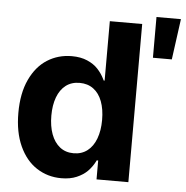

<svg xmlns="http://www.w3.org/2000/svg" viewBox="-53 -796 827 855"><g transform="rotate(5 360.5 -368.0)"><path d="M36.5 -264.8Q36.5 -352.8 65.3 -414.2Q94.1 -475.7 142.9 -506.4Q191.6 -537.1 252 -537.1Q291.9 -537.1 321.4 -524.3Q350.8 -511.6 369.1 -491.8Q387.5 -472.1 399.6 -447.4L402.5 -441.3H406.7V-707H551.4V0H409.1V-84.4H402.5L399.6 -78.3Q387 -54.1 368.4 -35.3Q349.8 -16.5 320.7 -4Q291.5 8.5 252.1 8.5Q191.1 8.5 142 -23.2Q93 -55 64.7 -116.9Q36.5 -178.9 36.5 -264.8ZM410.8 -265.6Q410.8 -313.6 397.5 -348.7Q384.3 -383.8 358.7 -402.7Q333.1 -421.6 297 -421.6Q260.9 -421.6 235.5 -402.3Q210.2 -382.9 197 -347.6Q183.9 -312.3 183.9 -265.6Q183.9 -218.5 197 -182.8Q210.2 -147 235.5 -127Q260.9 -107 297 -107Q332.7 -107 358.3 -126.6Q383.9 -146.2 397.3 -182.2Q410.8 -218.2 410.8 -265.6ZM612.1 -743.6H721.4L696.5 -561.5H612.1Z"/></g></svg>

Font: Pretendard GOV Variable
Style: Regular
Weight: 400
Designer: Base glyphs from Inter by Rasmus Andersson; Hangul glyphs from Noto Sans CJK(Source Han Sans) by Jang Soo-young and Kang
Foundry: Kil Hyung-jin
Version: Version 1.307;Glyphs 3.2 (3192)